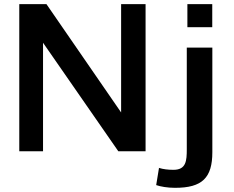

<svg xmlns="http://www.w3.org/2000/svg" viewBox="-20 -731 1129 928"><path d="M1005.9 -599.6V-710.9H885.7V-599.6ZM825.2 176.8C958 177.2 1006.3 127.9 1006.3 4.4V-501H882.8V-9.8C882.8 45.9 879.9 89.8 818.4 89.8C792 89.8 768.6 86.9 748.5 80.6L734.9 163.6C755.9 170.9 789.6 176.8 825.2 176.8ZM748.5 80.1H747.1L748.5 80.6ZM188 0V-524.4C211.9 -490.2 333.5 -315.4 551.8 0H683.6V-710.9H565.4V-187.5L204.6 -710.9H73.2V0Z"/></svg>

Font: Ride
Style: Bold
Weight: 700
Version: Version 3.000